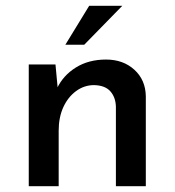

<svg xmlns="http://www.w3.org/2000/svg" viewBox="-20 -641 601 661"><path d="M171 -419 180 -323 176 -336Q197 -381 241 -408.5Q285 -436 345 -436Q404 -436 442.5 -401Q481 -366 482 -310V0H379V-274Q378 -306 360 -326.5Q342 -347 304 -348Q270 -348 242 -327.5Q214 -307 198 -272Q182 -237 182 -191V0H79V-419ZM401 -621 270 -487H205L287 -621Z"/></svg>

Font: Josefin Sans Medium
Style: Regular
Weight: 500
Designer: Santiago Orozco
Foundry: Typemade
Version: Version 2.001